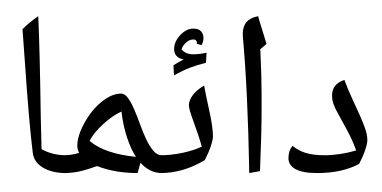

<svg xmlns="http://www.w3.org/2000/svg" viewBox="-20 -740 1633 821"><path d="M270 -67.9V-8.3Q270 0 261.7 0Q202.6 0 163.8 -23.2Q125 -46.4 120.1 -86.9Q104 -214.8 85.9 -481.9L76.2 -615.2Q104 -643.6 143.6 -670.9Q150.4 -518.6 154.3 -239.7L157.7 -102.1Q204.6 -76.2 261.7 -76.2Q270 -76.2 270 -67.9ZM113.3 -719.7ZM173.3 51.8Z M252.9 0Q244.6 0 244.6 -8.3V-67.9Q244.6 -76.2 252.9 -76.2Q286.1 -76.2 318.4 -86.4Q310.5 -100.6 310.5 -117.2Q310.5 -158.7 341.1 -214.4Q371.6 -270 414.8 -304.9Q458 -339.8 497.6 -339.8Q514.2 -339.8 527.8 -320.3Q541.5 -300.8 554.2 -271.5Q566.9 -242.2 579.1 -208Q591.3 -173.8 605.2 -144.5Q619.1 -115.2 635.3 -95.7Q651.4 -76.2 671.9 -76.2Q683.1 -76.2 683.1 -65.9V-10.7Q683.1 0 671.9 0Q621.1 0 580.6 -43.9L568.4 0Q472.7 0 396.5 -29.3L394 -29.8Q346.2 -12.2 315.4 -6.1Q284.7 0 252.9 0ZM499.5 -263.2Q461.9 -246.6 420.2 -208.3Q378.4 -169.9 363.3 -137.2Q428.2 -82.5 561.5 -69.3Q540 -101.1 522.9 -153.1Q505.9 -205.1 499.5 -263.2ZM447.8 -388.7ZM514.2 29.3ZM494.6 61.5Z M666 0Q657.7 0 657.7 -8.3V-67.9Q657.7 -76.2 666 -76.2Q711.4 -76.2 759.3 -86.2Q807.1 -96.2 842.8 -112.8Q830.1 -159.2 806.6 -222.7Q787.6 -274.4 787.6 -289.6Q787.6 -311.5 805.4 -334.5Q823.2 -357.4 853 -374Q857.4 -345.7 876.5 -259.3Q890.6 -193.4 890.6 -156.7Q890.6 -142.1 881.3 -114.5Q872.1 -86.9 855.5 -55.2Q763.2 0 666 0ZM804.7 -422.9ZM793 29.3ZM793 51.8ZM821.3 -552.7 822.3 -557.6Q822.3 -562 818.4 -566.7Q814.5 -571.3 807.6 -571.3Q791 -571.3 776.6 -558.8Q762.2 -546.4 756.3 -529.3Q772.9 -507.8 807.1 -507.8Q831.5 -507.8 863.3 -514.6L860.8 -471.7Q820.8 -461.4 793.2 -450.9Q765.6 -440.4 724.1 -418L721.7 -460.9L742.7 -473.6L765.1 -485.8Q724.6 -493.7 724.6 -530.3Q724.6 -562 750.7 -589.8Q776.9 -617.7 806.2 -617.7Q830.1 -617.7 840.1 -605.7Q850.1 -593.8 850.1 -576.7Q850.1 -564 842.3 -546.9ZM788.6 -642.1ZM804.7 -422.9Z M1098.6 -333V-270.5Q1098.6 -173.8 1091.8 -8.3L1045.9 0Q1039.6 -350.6 1018.6 -582L1018.1 -594.7Q1018.1 -626.5 1033.9 -645.3Q1049.8 -664.1 1084 -670.9Q1085.4 -664.6 1086.9 -659.2Q1088.4 -653.8 1119.6 -552.2L1092.8 -529.3L1093.3 -524.4Q1098.6 -417 1098.6 -333ZM1063.5 -719.7ZM1072.8 51.8Z M1335.4 0Q1274.4 0 1243.9 -16.6Q1213.4 -33.2 1213.4 -63.5Q1213.4 -95.7 1231 -116.2Q1255.9 -95.7 1287.8 -85.9Q1319.8 -76.2 1367.2 -76.2Q1433.6 -76.2 1502.9 -96.7Q1487.3 -141.1 1461.4 -188.5L1427.2 -251Q1412.1 -277.3 1406 -295.4Q1399.9 -313.5 1399.9 -332Q1399.9 -380.9 1452.6 -398.4Q1467.8 -357.4 1484.9 -320.6Q1502 -283.7 1516.6 -251.5Q1531.2 -219.2 1541 -191.4Q1550.8 -163.6 1550.8 -140.6Q1550.8 -126 1541.5 -98.4Q1532.2 -70.8 1515.6 -39.1Q1442.9 0 1335.4 0ZM1397.9 -447.3ZM1393.6 29.3ZM1393.6 51.8Z"/></svg>

Font: Noto Naskh Arabic
Style: Regular
Weight: 400
Designer: Monotype Design team
Foundry: Monotype Imaging Inc.
Version: Version 1.01